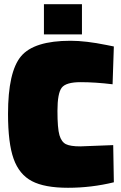

<svg xmlns="http://www.w3.org/2000/svg" viewBox="-20 -876 573 909"><path d="M519 -13Q413 13 302 13Q191 13 131 -18.5Q71 -50 44.5 -124Q18 -198 18 -337Q18 -536 79.5 -609.5Q141 -683 314 -683Q386 -683 484 -663L519 -656L513 -477Q431 -487 361.5 -487Q292 -487 272 -460.5Q252 -434 252 -351Q252 -268 261.5 -236Q271 -204 292 -193.5Q313 -183 360 -183L516 -189ZM188 -713V-856H368V-713Z"/></svg>

Font: Titillium Web
Style: Black
Weight: 900
Version: Version 1.001;PS 35.000;hotconv 1.0.70;makeotf.lib2.5.55311